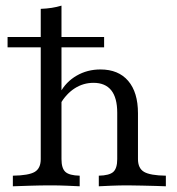

<svg xmlns="http://www.w3.org/2000/svg" viewBox="-20 -652 619 672"><path d="M25 0V-37.1Q80.6 -37.9 101.6 -50.4Q122.6 -62.9 122.6 -95.2V-621Q143.5 -621.8 161.3 -624.6Q179 -627.4 195.2 -632.3V-95.2Q195.2 -62.9 208.9 -50.4Q222.6 -37.9 258.9 -37.1V0Q242.7 -0.8 214.5 -2Q186.3 -3.2 157.3 -3.2Q122.6 -3.2 85.1 -2Q47.6 -0.8 25 0ZM325.8 0V-37.1Q362.9 -37.9 376.6 -50.4Q390.3 -62.9 390.3 -95.2V-257.3Q390.3 -309.7 369.4 -335.9Q348.4 -362.1 307.3 -362.1Q271.8 -362.1 241.9 -343.1Q212.1 -324.2 189.5 -286.3L190.3 -327.4Q210.5 -365.3 248 -387.1Q285.5 -408.9 331.5 -408.9Q394.4 -408.9 428.6 -369Q462.9 -329 462.9 -255.6V-95.2Q462.9 -62.9 484.3 -50.4Q505.6 -37.9 560.5 -37.1V0Q547.6 -0.8 525.4 -1.2Q503.2 -1.6 477.4 -2.4Q451.6 -3.2 427.4 -3.2Q397.6 -3.2 369 -2Q340.3 -0.8 325.8 0ZM6.5 -486.3V-522.6H344.4V-486.3Z"/></svg>

Font: Playfair 9pt Light
Style: Regular
Weight: 300
Designer: Claus Eggers Sørensen
Foundry: Claus Eggers Sørensen
Version: Version 2.001;gftools[0.9.30]